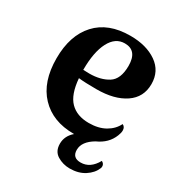

<svg xmlns="http://www.w3.org/2000/svg" viewBox="-167 -642 858 922"><g transform="rotate(30 262.5 -181.0)"><path d="M485 81Q485 88 483 92Q470 124 436 146Q402 168 354 168Q316 168 285 149Q254 130 254 88Q254 45 290 14H287Q171 14 103 -57.5Q35 -129 35 -259Q35 -386 101 -458Q167 -530 289 -530Q378 -530 435 -490.5Q492 -451 492 -379Q492 -306 433 -266Q374 -226 275 -226Q211 -226 176 -230Q183 -143 220.5 -105Q258 -67 324 -67Q377 -67 414 -88Q451 -109 468 -144Q484 -137 484 -117Q484 -104 477 -87Q456 -33 397 -7Q339 27 339 73Q339 117 385 117Q438 117 470 59Q485 67 485 81ZM174 -276V-275L208 -274Q270 -274 311.5 -300Q353 -326 353 -400Q353 -485 284 -485Q232 -485 203 -429.5Q174 -374 174 -276Z"/></g></svg>

Font: Arima Madurai Black
Style: Regular
Weight: 900
Designer: Joana Correia and Natanael Gama
Foundry: NDISCOVER
Version: Version 1.019